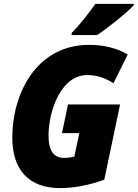

<svg xmlns="http://www.w3.org/2000/svg" viewBox="-20 -955 707 985"><path d="M347 -775H478C522 -803 637 -894 666 -928L667 -935H469C434 -885 390 -829 348 -786ZM288 10C365 10 442 -7 515 -33L596 -419H329L298 -272H387L361 -151C341 -147 327 -145 308 -145C257 -145 229 -181 229 -259C229 -383 291 -570 428 -570C478 -570 524 -553 562 -528L635 -675C587 -706 514 -725 438 -725C167 -725 43 -475 43 -249C43 -81 131 10 288 10Z"/></svg>

Font: Noto Sans UI SemiCondensed Black
Style: Italic
Weight: 900
Width: 4
Italic angle: -372°
Designer: Monotype Design Team
Foundry: Monotype Imaging Inc.
Version: Version 1.901